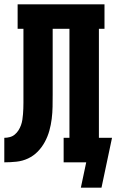

<svg xmlns="http://www.w3.org/2000/svg" viewBox="-20 -755 541 893"><path d="M356 118 381 0H276V-114H303V-621H225V-315Q225 -287 224.5 -258.5Q224 -230 220.5 -202Q217 -174 209.5 -147Q202 -120 188.5 -95Q175 -70 155.5 -50Q136 -30 110.5 -18Q85 -6 56.5 -3Q28 0 0 0V-114Q13 -114 26 -117.5Q39 -121 49 -129.5Q59 -138 66 -149Q73 -160 77.5 -172.5Q82 -185 84 -198Q86 -211 87 -224Q88 -237 88.5 -250Q89 -263 89 -276Q89 -286 89 -295.5Q89 -305 89 -315V-621H62V-735H466V-621H440V-114H501L452 118Z"/></svg>

Font: Iosevka Slab Heavy
Style: Regular
Weight: 900
Monospace: yes
Designer: Belleve Invis
Foundry: Belleve Invis
Version: Version 11.1.0; ttfautohint (v1.8.3)